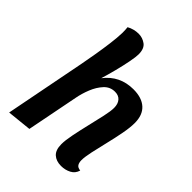

<svg xmlns="http://www.w3.org/2000/svg" viewBox="-220 -868 1001 1001"><g transform="rotate(45 281.0 -367.0)"><path d="M409 20Q373 20 351.5 0.5Q330 -19 330 -62Q330 -90 339 -135Q348 -180 360 -230Q372 -280 381.5 -323Q391 -366 391 -390Q391 -419 376.5 -436Q362 -453 335 -453Q299 -453 274.5 -426.5Q250 -400 234.5 -361.5Q219 -323 212 -285L156 0L21 14L108 -432Q116 -473 124 -521Q132 -569 138 -615Q144 -661 145 -697Q145 -708 144.5 -718Q144 -728 143 -737Q157 -745 174 -749.5Q191 -754 208 -754Q237 -754 260.5 -737Q284 -720 284 -678Q284 -659 276.5 -620Q269 -581 257.5 -536Q246 -491 234 -452Q294 -530 394 -530Q456 -530 489.5 -499.5Q523 -469 523 -410Q523 -377 514 -329.5Q505 -282 493 -233Q481 -184 472 -142Q463 -100 463 -77Q463 -59 470 -47.5Q477 -36 497 -34Q489 -6 464 7Q439 20 409 20Z"/></g></svg>

Font: Sansita Swashed Medium
Style: Regular
Weight: 500
Designer: Pablo Cosgaya
Foundry: Omnibus-Type
Version: Version 1.003; ttfautohint (v1.8.3)